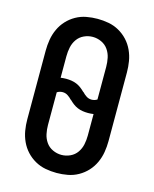

<svg xmlns="http://www.w3.org/2000/svg" viewBox="-113 -819 726 904"><g transform="rotate(15 250.0 -367.5)"><path d="M250 8Q223 8 196 3Q169 -2 145 -15.5Q121 -29 102.5 -49Q84 -69 72.5 -94Q61 -119 56.5 -146Q52 -173 52 -200V-535Q52 -562 56.5 -589Q61 -616 72.5 -641Q84 -666 102.5 -686Q121 -706 145 -719.5Q169 -733 196 -738Q223 -743 250 -743Q277 -743 304 -738Q331 -733 355 -719.5Q379 -706 397.5 -686Q416 -666 427.5 -641Q439 -616 443.5 -589Q448 -562 448 -535V-200Q448 -173 443.5 -146Q439 -119 427.5 -94Q416 -69 397.5 -49Q379 -29 355 -15.5Q331 -2 304 3Q277 8 250 8ZM320 -368Q327 -368 334 -370Q341 -372 347 -376V-535Q347 -557 342.5 -578.5Q338 -600 325.5 -618Q313 -636 292.5 -645.5Q272 -655 250 -655Q228 -655 207.5 -645.5Q187 -636 174.5 -618Q162 -600 157.5 -578.5Q153 -557 153 -535V-430Q160 -431 166.5 -431.5Q173 -432 180 -432Q193 -432 206 -430Q219 -428 231 -423Q243 -418 253.5 -410Q264 -402 273 -393Q273 -393 273 -393Q273 -393 273 -393H274Q283 -383 294.5 -375.5Q306 -368 320 -368ZM250 -80Q272 -80 292.5 -89.5Q313 -99 325.5 -117Q338 -135 342.5 -156.5Q347 -178 347 -200V-305Q340 -304 333.5 -303.5Q327 -303 320 -303Q307 -303 294 -305Q281 -307 269 -312Q257 -317 246.5 -325Q236 -333 227 -342Q227 -342 227 -342Q227 -342 227 -342H226Q217 -352 205.5 -359.5Q194 -367 180 -367Q173 -367 166 -365Q159 -363 153 -359V-200Q153 -178 157.5 -156.5Q162 -135 174.5 -117Q187 -99 207.5 -89.5Q228 -80 250 -80Z"/></g></svg>

Font: Iosevka SS04 Semibold
Style: Regular
Weight: 600
Monospace: yes
Designer: Belleve Invis
Foundry: Belleve Invis
Version: Version 19.0.0; ttfautohint (v1.8.4)